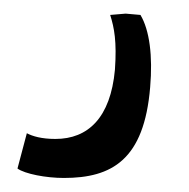

<svg xmlns="http://www.w3.org/2000/svg" viewBox="-20 -32 274 279"><path d="M140.1 -10.3C146 8.3 149.9 28.3 147 69.3C140.6 139.2 107.9 169.9 60.5 169.9C40.5 169.9 27.3 166 19 161.6L5.4 212.9C16.1 220.7 46.9 226.6 72.8 226.6C142.6 226.6 189.5 200.2 198.2 94.7C202.1 49.3 197.3 11.7 184.1 -10.3L162.6 -12.2Z"/></svg>

Font: Merriweather
Style: Light Italic
Weight: 300
Italic angle: -7.5°
Designer: Eben Sorkin
Foundry: Eben Sorkin
Version: Version 1.001